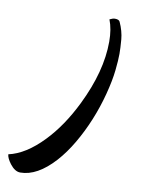

<svg xmlns="http://www.w3.org/2000/svg" viewBox="-98 -837 766 1045"><g transform="rotate(10 285.0 -314.0)"><path d="M421.9 -762.2Q439 -771 451.2 -771Q473.1 -771 478.5 -759.3Q500.5 -710.9 504.4 -665.5Q508.3 -620.1 508.3 -586.2Q508.3 -552.2 502.2 -494.9Q496.1 -437.5 476.1 -360.8Q456.1 -284.2 426.3 -211.7Q396.5 -139.2 358.6 -74.7Q320.8 -10.3 277.3 38.1Q182.1 143.1 88.4 143.1Q58.6 143.1 31.2 107.4Q8.8 77.6 7.3 56.6Q101.1 36.1 195.8 -62.5Q282.2 -152.3 347.7 -286.1Q441.9 -478 441.9 -642.1Q441.9 -711.9 421.9 -762.2Z"/></g></svg>

Font: Molle
Style: Regular
Weight: 400
Italic angle: -22°
Designer: Elena Albertoni
Foundry: Elena Albertoni
Version: Version 1.001; ttfautohint (v0.92) -l 12 -r 12 -G 200 -x 10 